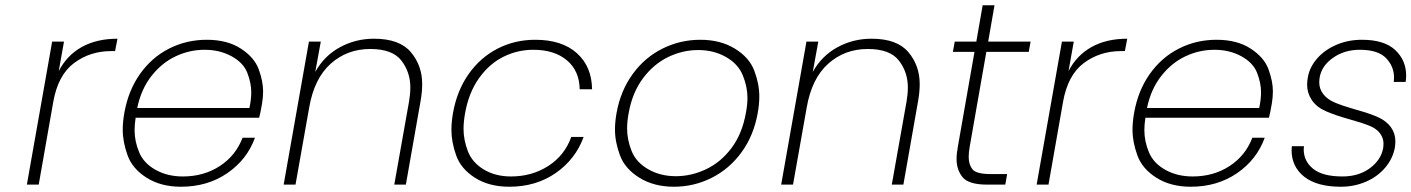

<svg xmlns="http://www.w3.org/2000/svg" viewBox="-20 -701 5359 729"><path d="M203 -431Q234 -491 290.5 -522.5Q347 -554 426 -554L417 -507H402Q322 -507 261 -461.5Q200 -416 182 -313L127 0H82L178 -543H223Z M975 -308Q969 -272 964 -254H495Q491 -229 491 -207Q491 -164 508.5 -122.5Q526 -81 571 -56Q616 -31 674 -31Q754 -31 814.5 -70.5Q875 -110 901 -178H948Q918 -95 843 -43.5Q768 8 667 8Q591 8 537 -26Q483 -60 464.5 -111Q446 -162 446 -208Q446 -238 452 -272Q467 -357 511.5 -420Q556 -483 622 -516.5Q688 -550 765 -550Q843 -550 894.5 -516.5Q946 -483 962.5 -437.5Q979 -392 979 -354Q979 -332 975 -308ZM927 -291Q934 -323 934 -351Q934 -386 919 -424.5Q904 -463 859 -487.5Q814 -512 757 -512Q700 -512 647.5 -487.5Q595 -463 555.5 -413Q516 -363 501 -291Z M1400 -554Q1497 -554 1540 -503Q1583 -452 1583 -382Q1583 -352 1577 -318L1521 0H1477L1533 -315Q1538 -344 1538 -369Q1538 -427 1504 -471Q1470 -515 1386 -515Q1298 -515 1235.5 -459Q1173 -403 1154 -293L1102 0H1057L1153 -543H1198L1177 -428Q1211 -489 1270.5 -521.5Q1330 -554 1400 -554Z M1700 -272Q1715 -357 1759.5 -420Q1804 -483 1869.5 -516.5Q1935 -550 2012 -550Q2114 -550 2170.5 -499Q2227 -448 2228 -362H2181Q2180 -432 2132.5 -472Q2085 -512 2005 -512Q1945 -512 1891.5 -485.5Q1838 -459 1799 -404.5Q1760 -350 1746 -272Q1740 -239 1740 -211Q1740 -171 1756 -128Q1772 -85 1816 -58Q1860 -31 1920 -31Q2000 -31 2062 -71Q2124 -111 2149 -181H2196Q2165 -96 2090 -44Q2015 8 1914 8Q1837 8 1783.5 -26Q1730 -60 1712 -111Q1694 -162 1694 -207Q1694 -238 1700 -272Z M2539 8Q2463 8 2408 -26Q2353 -60 2334 -111Q2315 -162 2315 -209Q2315 -239 2321 -272Q2336 -356 2382 -419.5Q2428 -483 2495.5 -516.5Q2563 -550 2639 -550Q2715 -550 2770 -516.5Q2825 -483 2844 -432.5Q2863 -382 2863 -335Q2863 -305 2857 -272Q2842 -187 2796 -123.5Q2750 -60 2682.5 -26Q2615 8 2539 8ZM2546 -32Q2605 -32 2661 -58.5Q2717 -85 2757.5 -139Q2798 -193 2812 -272Q2818 -303 2818 -330Q2818 -371 2800.5 -414.5Q2783 -458 2736.5 -484.5Q2690 -511 2631 -511Q2572 -511 2517 -484.5Q2462 -458 2421.5 -404Q2381 -350 2367 -272Q2361 -240 2361 -213Q2361 -171 2378 -128Q2395 -85 2441 -58.5Q2487 -32 2546 -32Z M3289 -554Q3386 -554 3429 -503Q3472 -452 3472 -382Q3472 -352 3466 -318L3410 0H3366L3422 -315Q3427 -344 3427 -369Q3427 -427 3393 -471Q3359 -515 3275 -515Q3187 -515 3124.5 -459Q3062 -403 3043 -293L2991 0H2946L3042 -543H3087L3066 -428Q3100 -489 3159.5 -521.5Q3219 -554 3289 -554Z M3725 -504 3662 -145Q3658 -122 3658 -105Q3658 -76 3672.5 -58Q3687 -40 3743 -40H3804L3797 0H3729Q3658 0 3635 -28Q3612 -56 3612 -97Q3612 -119 3617 -145L3680 -504H3598L3605 -543H3687L3711 -681H3756L3732 -543H3893L3886 -504Z M4037 -431Q4068 -491 4124.5 -522.5Q4181 -554 4260 -554L4251 -507H4236Q4156 -507 4095 -461.5Q4034 -416 4016 -313L3961 0H3916L4012 -543H4057Z M4809 -308Q4803 -272 4798 -254H4329Q4325 -229 4325 -207Q4325 -164 4342.5 -122.5Q4360 -81 4405 -56Q4450 -31 4508 -31Q4588 -31 4648.5 -70.5Q4709 -110 4735 -178H4782Q4752 -95 4677 -43.5Q4602 8 4501 8Q4425 8 4371 -26Q4317 -60 4298.5 -111Q4280 -162 4280 -208Q4280 -238 4286 -272Q4301 -357 4345.5 -420Q4390 -483 4456 -516.5Q4522 -550 4599 -550Q4677 -550 4728.5 -516.5Q4780 -483 4796.5 -437.5Q4813 -392 4813 -354Q4813 -332 4809 -308ZM4761 -291Q4768 -323 4768 -351Q4768 -386 4753 -424.5Q4738 -463 4693 -487.5Q4648 -512 4591 -512Q4534 -512 4481.5 -487.5Q4429 -463 4389.5 -413Q4350 -363 4335 -291Z M5071 8Q4980 8 4932 -30Q4884 -68 4884 -131Q4884 -138 4885 -146H4931Q4930 -140 4930 -134Q4930 -89 4966 -60Q5002 -31 5077 -31Q5139 -31 5181.5 -62.5Q5224 -94 5232 -140Q5233 -148 5233 -155Q5233 -177 5219.5 -195Q5206 -213 5178.5 -224Q5151 -235 5104 -248Q5047 -264 5012.5 -279.5Q4978 -295 4960.5 -321.5Q4943 -348 4943 -379Q4943 -393 4946 -409Q4953 -447 4981.5 -479.5Q5010 -512 5054.5 -531Q5099 -550 5151 -550Q5236 -550 5277.5 -511Q5319 -472 5319 -414Q5319 -403 5317 -390H5272Q5273 -398 5273 -406Q5273 -449 5242.5 -480.5Q5212 -512 5143 -512Q5085 -512 5042 -482Q4999 -452 4991 -409Q4989 -398 4989 -388Q4989 -364 5004 -344Q5019 -324 5048.5 -311.5Q5078 -299 5127 -285Q5182 -270 5213.5 -255.5Q5245 -241 5261.5 -217.5Q5278 -194 5278 -165Q5278 -153 5276 -140Q5268 -98 5239 -64Q5210 -30 5166 -11Q5122 8 5071 8Z"/></svg>

Font: Fz Poppins ExtLt
Style: Italic
Weight: 200
Italic angle: -10°
Designer: Ninad Kale (Devanagari), Jonny Pinhorn (Latin)
Foundry: Indian Type Foundry
Version: Vit hóa bi Vntype.Com & FontZin.Com